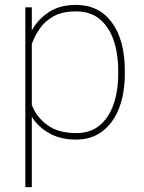

<svg xmlns="http://www.w3.org/2000/svg" viewBox="-20 -558 587 781"><path d="M487.8 -269.5V-259.3Q487.8 -178.7 464.4 -118.2Q440.9 -57.6 396.5 -23.9Q352.1 9.8 289.6 9.8Q225.1 9.8 179.7 -16.4Q134.3 -42.5 109.4 -82.5V203.1H83V-528.3H109.4V-434.1Q135.3 -481 179.9 -509.5Q224.6 -538.1 288.6 -538.1Q382.8 -538.1 435.3 -466.3Q487.8 -394.5 487.8 -269.5ZM460.9 -259.3V-269.5Q460.9 -339.8 442.1 -394.5Q423.3 -449.2 385.3 -480.5Q347.2 -511.7 289.1 -511.7Q232.9 -511.7 197 -491.2Q161.1 -470.7 140.4 -439.9Q119.6 -409.2 109.4 -378.4V-131.3Q127.9 -82 172.6 -49.3Q217.3 -16.6 290 -16.6Q347.7 -16.6 385.5 -48.1Q423.3 -79.6 442.1 -134.3Q460.9 -189 460.9 -259.3Z"/></svg>

Font: Vazirmatn UI Thin
Style: Regular
Weight: 100
Designer: Saber Rastikerdar
Foundry: Saber Rastikerdar
Version: Version 33.003